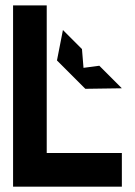

<svg xmlns="http://www.w3.org/2000/svg" viewBox="-20 -704 509 724"><path d="M29.3 -683.6V0H439.5V-127H156.2V-683.6ZM354.5 -456.1 294.9 -448.2 289.1 -519 217.3 -590.8 194.8 -476.1 301.8 -369.1 439.5 -371.1Z"/></svg>

Font: Saman Dere
Style: Regular
Weight: 400
Designer: Tuna Ça_lar Gümü_
Foundry: Tuna Ça_lar Gümü_
Version: Version 1.001;hotconv 1.0.109;makeotfexe 2.5.65596